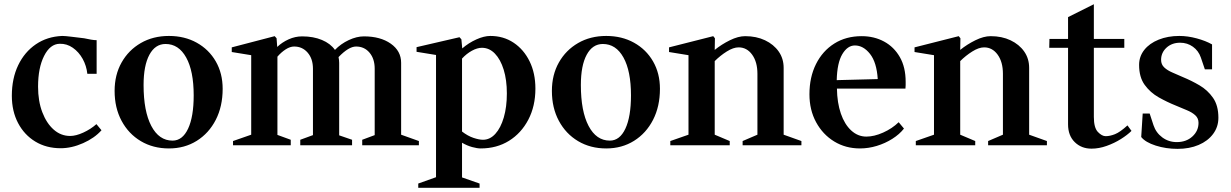

<svg xmlns="http://www.w3.org/2000/svg" viewBox="-20 -687 5820 908"><path d="M267 14Q199 14 147 -17.5Q95 -49 65.5 -105Q36 -161 36 -234Q36 -316 66 -378.5Q96 -441 149.5 -477.5Q203 -514 274 -517Q288 -517 316 -513.5Q344 -510 378 -506Q396 -502 411 -499.5Q426 -497 437 -497V-338H393Q389 -376 371 -408.5Q353 -441 324.5 -461Q296 -481 262 -480Q217 -479 188.5 -422.5Q160 -366 160 -277Q160 -209 180 -156.5Q200 -104 234 -74Q268 -44 312 -44Q339 -44 374 -60Q409 -76 436 -100L460 -71Q427 -34 373 -10Q319 14 267 14Z M779 15Q704 15 646 -19.5Q588 -54 555 -115.5Q522 -177 522 -257Q522 -333 555 -391.5Q588 -450 646 -483.5Q704 -517 779 -517Q853 -517 910.5 -485Q968 -453 1000.5 -396.5Q1033 -340 1033 -267Q1033 -184 1000.5 -120.5Q968 -57 910.5 -21Q853 15 779 15ZM796 -22Q843 -22 869.5 -78.5Q896 -135 896 -236Q896 -351 860.5 -415Q825 -479 763 -479Q714 -479 686.5 -428Q659 -377 659 -285Q659 -161 695.5 -91.5Q732 -22 796 -22Z M1082 0V-20L1168 -50V-426L1076 -441V-463L1279 -516L1288 -506L1291 -465Q1314 -487 1345 -501Q1376 -515 1409 -515Q1462 -515 1502.5 -498Q1543 -481 1564 -451Q1592 -480 1629.5 -497.5Q1667 -515 1701 -515Q1779 -515 1828 -480.5Q1877 -446 1877 -390V-50L1961 -20V0H1693V-26L1752 -48V-362Q1752 -409 1727.5 -438Q1703 -467 1664 -467Q1629 -467 1581 -417Q1584 -402 1584 -390V-47L1645 -26V0H1400V-26L1460 -48V-362Q1460 -409 1435 -438Q1410 -467 1371 -467Q1352 -467 1331 -453.5Q1310 -440 1292 -419V-49L1355 -26V0Z M2253 15Q2237 15 2213 8.5Q2189 2 2165 -12V152L2248 181V201H1958V181L2042 151V-427L1950 -442V-464L2153 -511L2162 -501L2166 -458Q2196 -484 2232.5 -500.5Q2269 -517 2299 -517Q2361 -517 2409 -485Q2457 -453 2484.5 -397Q2512 -341 2512 -268Q2512 -185 2478.5 -121Q2445 -57 2387 -21Q2329 15 2253 15ZM2259 -461Q2237 -461 2211.5 -447Q2186 -433 2165 -410V-65Q2192 -44 2219 -35Q2246 -26 2264 -26Q2297 -26 2322.5 -54Q2348 -82 2362.5 -131.5Q2377 -181 2377 -245Q2377 -309 2362 -357.5Q2347 -406 2320.5 -433.5Q2294 -461 2259 -461Z M2847 15Q2772 15 2714 -19.5Q2656 -54 2623 -115.5Q2590 -177 2590 -257Q2590 -333 2623 -391.5Q2656 -450 2714 -483.5Q2772 -517 2847 -517Q2921 -517 2978.5 -485Q3036 -453 3068.5 -396.5Q3101 -340 3101 -267Q3101 -184 3068.5 -120.5Q3036 -57 2978.5 -21Q2921 15 2847 15ZM2864 -22Q2911 -22 2937.5 -78.5Q2964 -135 2964 -236Q2964 -351 2928.5 -415Q2893 -479 2831 -479Q2782 -479 2754.5 -428Q2727 -377 2727 -285Q2727 -161 2763.5 -91.5Q2800 -22 2864 -22Z M3150 0V-20L3236 -50V-426L3144 -441V-463L3353 -516L3361 -506L3360 -451Q3392 -477 3431.5 -496.5Q3471 -516 3504 -516Q3557 -516 3598 -496.5Q3639 -477 3662.5 -443.5Q3686 -410 3686 -366V-50L3770 -20V0H3492V-20L3562 -50V-338Q3562 -394 3537 -428.5Q3512 -463 3473 -463Q3448 -463 3417 -443.5Q3386 -424 3360 -398V-50L3431 -20V0Z M4047 15Q3979 15 3925 -18Q3871 -51 3839.5 -109Q3808 -167 3808 -241Q3808 -322 3839 -384Q3870 -446 3925.5 -481Q3981 -516 4055 -516Q4114 -516 4161 -490.5Q4208 -465 4235.5 -417Q4263 -369 4263 -300Q4263 -293 4263 -284.5Q4263 -276 4262 -268H3938Q3939 -201 3956.5 -150Q3974 -99 4005.5 -70Q4037 -41 4077 -41Q4114 -41 4156.5 -60Q4199 -79 4230 -109L4255 -79Q4234 -52 4200 -30.5Q4166 -9 4126.5 3Q4087 15 4047 15ZM4023 -472Q3988 -472 3963.5 -431Q3939 -390 3937 -308L4131 -313Q4126 -392 4094.5 -432Q4063 -472 4023 -472Z M4311 0V-20L4397 -50V-426L4305 -441V-463L4514 -516L4522 -506L4521 -451Q4553 -477 4592.5 -496.5Q4632 -516 4665 -516Q4718 -516 4759 -496.5Q4800 -477 4823.5 -443.5Q4847 -410 4847 -366V-50L4931 -20V0H4653V-20L4723 -50V-338Q4723 -394 4698 -428.5Q4673 -463 4634 -463Q4609 -463 4578 -443.5Q4547 -424 4521 -398V-50L4592 -20V0Z M5142 16Q5094 16 5062.5 -15Q5031 -46 5031 -99V-461H4942L4943 -503H5031V-606L5153 -667V-503H5297V-461H5153V-134Q5153 -83 5172 -63Q5191 -43 5209 -43Q5229 -43 5253 -52.5Q5277 -62 5312 -94L5331 -68Q5312 -49 5281 -29.5Q5250 -10 5213.5 3Q5177 16 5142 16Z M5549 17Q5494 17 5445.5 1.5Q5397 -14 5377 -39L5384 -150H5417L5435 -95Q5447 -59 5477 -37Q5507 -15 5545 -15Q5590 -15 5619 -41.5Q5648 -68 5648 -106Q5648 -128 5632.5 -142Q5617 -156 5592.5 -166Q5568 -176 5540 -188Q5500 -204 5460 -226.5Q5420 -249 5393.5 -285.5Q5367 -322 5367 -380Q5367 -420 5391.5 -451Q5416 -482 5459.5 -499.5Q5503 -517 5557 -517Q5597 -517 5639.5 -505.5Q5682 -494 5712 -477V-359H5678L5659 -415Q5648 -447 5621.5 -466Q5595 -485 5561 -485Q5522 -485 5496.5 -461.5Q5471 -438 5471 -404Q5471 -382 5486 -368Q5501 -354 5524.5 -344Q5548 -334 5575 -322Q5614 -306 5652.5 -283.5Q5691 -261 5716.5 -224.5Q5742 -188 5742 -130Q5742 -87 5717 -53.5Q5692 -20 5648.5 -1.5Q5605 17 5549 17Z"/></svg>

Font: Wittgenstein Semibold
Style: Regular
Weight: 600
Designer: Jörg Drees
Foundry: Jörg Drees
Version: Version 1.303; ttfautohint (v1.8.4.7-5d5b)